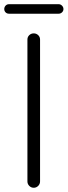

<svg xmlns="http://www.w3.org/2000/svg" viewBox="-23 -886 319 906"><path d="M106.4 -30.3V-699.2Q106.4 -711.9 115.2 -720.2Q124 -728.5 136.2 -728.5Q148.4 -728.5 157.2 -720.2Q166 -711.9 166 -699.2V-30.3Q166 -17.6 157.2 -8.8Q148.4 0 136.2 0Q124 0 115.2 -8.8Q106.4 -17.6 106.4 -30.3ZM19.5 -821.3Q9.8 -821.3 3.4 -827.6Q-2.9 -834 -2.9 -843.3Q-2.9 -852.5 3.4 -859.4Q9.8 -866.2 19.5 -866.2H253.9Q262.7 -866.2 269.5 -859.4Q276.4 -852.5 276.4 -843.3Q276.4 -834 269.5 -827.6Q262.7 -821.3 253.9 -821.3Z"/></svg>

Font: irohamaru Light
Style: Regular
Weight: 200
Designer: [Source Han Sans]
Ryoko NISHIZUKA  (kana & ideographs); Paul D. Hunt (Latin, Greek & Cyrillic); Wenlong ZHANG  (bopomofo
Version: Version 1.01